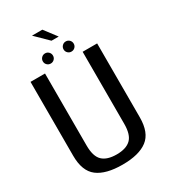

<svg xmlns="http://www.w3.org/2000/svg" viewBox="-218 -1003 972 1107"><g transform="rotate(-30 268.0 -449.0)"><path d="M262.5 4Q372.5 4 428.2 -38.5Q484 -81 484 -183V-675H387.5V-195.5Q387.5 -123 356.5 -93.5Q325.5 -64 262.5 -64Q199 -64 168 -93.5Q137 -123 137 -195.5V-675H40.5V-183Q40.5 -81 96.2 -38.5Q152 4 262.5 4ZM195 -708Q209 -708 218.8 -717.8Q228.5 -727.5 228.5 -741.5Q228.5 -755.5 218.8 -765.5Q209 -775.5 195 -775.5Q180.5 -775.5 170.8 -765.5Q161 -755.5 161 -741.5Q161 -727.5 170.8 -717.8Q180.5 -708 195 -708ZM332.5 -708Q347 -708 356.8 -717.8Q366.5 -727.5 366.5 -741.5Q366.5 -755.5 356.8 -765.5Q347 -775.5 332.5 -775.5Q318.5 -775.5 308.8 -765.5Q299 -755.5 299 -741.5Q299 -727.5 308.8 -717.8Q318.5 -708 332.5 -708ZM264 -820H312L250 -901.5H181Z"/></g></svg>

Font: Anybody SemiCondensed
Style: Regular
Weight: 400
Width: 4
Version: Version 1.113;gftools[0.9.25]